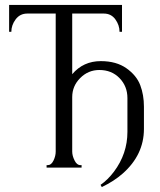

<svg xmlns="http://www.w3.org/2000/svg" viewBox="-20 -680 650 779"><path d="M306 -10H311V0H169V-10H174Q188 -10 197 -28.5Q206 -47 206 -65V-625H91Q61 -625 43.5 -601.5Q26 -578 26 -551H17V-660H475V-551H465Q465 -578 448 -601.5Q431 -625 401 -625H273V-379Q318 -432 389 -432Q452 -432 493 -403Q534 -374 549 -334.5Q564 -295 564 -247V-157Q564 -52 478 24Q443 55 393 79L388 70Q417 50 442 17Q497 -56 497 -145V-282Q497 -330 465 -363Q433 -396 383 -396Q338 -396 305.5 -363.5Q273 -331 273 -286V-65Q273 -48 282.5 -29Q292 -10 306 -10Z"/></svg>

Font: Forum
Style: Regular
Weight: 400
Designer: Denis Masharov
Foundry: Denis Masharov
Version: Version 1.000